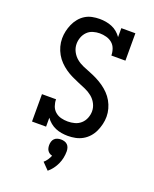

<svg xmlns="http://www.w3.org/2000/svg" viewBox="-178 -841 956 1193"><g transform="rotate(20 300.0 -244.5)"><path d="M331 8Q310 8 289 4.5Q268 1 249 -7Q230 -15 213.5 -28.5Q197 -42 185 -59V0H92V-181H185Q185 -159 192.5 -137.5Q200 -116 217 -101.5Q234 -87 255.5 -81.5Q277 -76 300 -76Q323 -76 345.5 -82Q368 -88 385.5 -103.5Q403 -119 412 -141.5Q421 -164 421 -187Q421 -213 408.5 -237Q396 -261 375.5 -277.5Q355 -294 331 -304.5Q307 -315 282.5 -325Q258 -335 234.5 -346.5Q211 -358 189.5 -373Q168 -388 149.5 -407Q131 -426 118 -449Q105 -472 98 -497.5Q91 -523 91 -550Q91 -574 96.5 -598.5Q102 -623 112 -645.5Q122 -668 138 -687.5Q154 -707 175 -720Q196 -733 220.5 -738Q245 -743 270 -743Q291 -743 311.5 -739.5Q332 -736 351.5 -728Q371 -720 387 -706.5Q403 -693 415 -676V-735H508V-554H415Q415 -576 407.5 -597.5Q400 -619 383.5 -633Q367 -647 345 -653Q323 -659 301 -659Q279 -659 257 -652.5Q235 -646 219 -630Q203 -614 195 -592.5Q187 -571 187 -549Q187 -522 199.5 -498Q212 -474 232 -457.5Q252 -441 276.5 -430.5Q301 -420 325.5 -410.5Q350 -401 373.5 -389Q397 -377 418.5 -362Q440 -347 458.5 -328Q477 -309 490 -286Q503 -263 510 -237.5Q517 -212 517 -186Q517 -161 511 -136Q505 -111 494.5 -88Q484 -65 467 -46Q450 -27 428 -14.5Q406 -2 381 3Q356 8 331 8ZM288 254 245 210Q257 200 266.5 186Q276 172 282 157Q272 155 264 149.5Q256 144 251 136.5Q246 129 244 119.5Q242 110 242 101Q242 89 245.5 77.5Q249 66 257 58Q265 50 276.5 46.5Q288 43 300 43Q312 43 323.5 46.5Q335 50 343 58Q351 66 354.5 77.5Q358 89 358 101Q358 123 353.5 144.5Q349 166 340 185.5Q331 205 318 222.5Q305 240 288 254Z"/></g></svg>

Font: Iosevka Slab Medium Extended
Style: Regular
Weight: 500
Width: 7
Monospace: yes
Designer: Belleve Invis
Foundry: Belleve Invis
Version: Version 11.1.1; ttfautohint (v1.8.3)